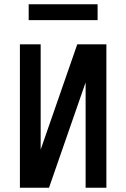

<svg xmlns="http://www.w3.org/2000/svg" viewBox="-20 -877 590 897"><path d="M209 0H73V-670H170V-178L341 -670H477V0H380V-492ZM114 -783V-857H436V-783Z"/></svg>

Font: Lode Dark Term
Style: Bold
Weight: 700
Monospace: yes
Designer: Belleve Invis
Foundry: Belleve Invis
Version: Version 29.2.0